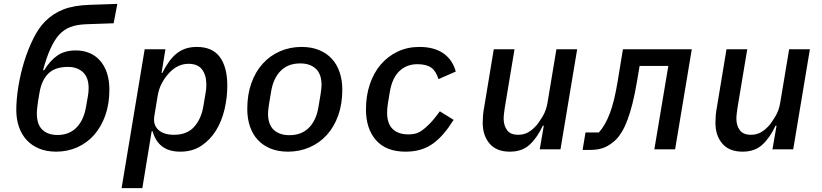

<svg xmlns="http://www.w3.org/2000/svg" viewBox="-20 -770 4240 990"><path d="M270 12Q220 12 181.5 -4Q143 -20 117 -48.5Q91 -77 77.5 -116.5Q64 -156 64 -203Q64 -257 74.5 -322.5Q85 -388 104.5 -451.5Q124 -515 151.5 -570.5Q179 -626 213 -660Q253 -700 306 -721Q359 -742 440 -745L585 -750L566 -650L423 -645Q375 -643 342.5 -630.5Q310 -618 286 -592Q237 -539 202 -408H208Q239 -459 277 -484.5Q315 -510 371 -510Q409 -510 440.5 -497Q472 -484 495 -458.5Q518 -433 531 -395Q544 -357 544 -308Q544 -234 523 -175Q502 -116 465.5 -74.5Q429 -33 378.5 -10.5Q328 12 270 12ZM277 -74Q336 -74 373.5 -111.5Q411 -149 423 -216L433 -273Q435 -283 436 -294.5Q437 -306 437 -316Q437 -371 407.5 -398Q378 -425 330 -425Q264 -425 229.5 -391Q195 -357 184 -294L176 -247Q174 -232 172 -214.5Q170 -197 170 -185Q170 -128 198.5 -101Q227 -74 277 -74Z M726 -516H833L813 -394H817Q832 -424 849 -448.5Q866 -473 887 -491Q908 -509 934.5 -518.5Q961 -528 995 -528Q1075 -528 1113.5 -476Q1152 -424 1152 -328Q1152 -266 1137.5 -205Q1123 -144 1093 -96Q1063 -48 1017.5 -18Q972 12 910 12Q851 12 816 -15Q781 -42 767 -93H762L714 200H607ZM877 -75Q944 -75 980.5 -115.5Q1017 -156 1028 -219L1040 -290Q1042 -299 1043 -310.5Q1044 -322 1044 -333Q1044 -382 1022 -411.5Q1000 -441 952 -441Q892 -441 846 -387Q829 -368 814 -340Q799 -312 793 -276L776 -173Q768 -128 795.5 -101.5Q823 -75 877 -75Z M1465 12Q1414 12 1375 -4Q1336 -20 1309.5 -48.5Q1283 -77 1269 -117.5Q1255 -158 1255 -208Q1255 -282 1276 -341Q1297 -400 1334.5 -441.5Q1372 -483 1423.5 -505.5Q1475 -528 1535 -528Q1586 -528 1625 -512Q1664 -496 1690.5 -467.5Q1717 -439 1731 -398Q1745 -357 1745 -308Q1745 -234 1724 -175Q1703 -116 1665.5 -74.5Q1628 -33 1576.5 -10.5Q1525 12 1465 12ZM1472 -73Q1535 -73 1573 -111.5Q1611 -150 1622 -218L1633 -284Q1635 -298 1636.5 -310Q1638 -322 1638 -331Q1638 -388 1608.5 -415.5Q1579 -443 1528 -443Q1465 -443 1427 -404.5Q1389 -366 1378 -298L1367 -232Q1365 -218 1363.5 -206Q1362 -194 1362 -185Q1362 -128 1391.5 -100.5Q1421 -73 1472 -73Z M2071 12Q1971 12 1919 -47Q1867 -106 1867 -206Q1867 -276 1887 -335.5Q1907 -395 1943.5 -437.5Q1980 -480 2030.5 -504Q2081 -528 2142 -528Q2184 -528 2216 -518.5Q2248 -509 2271 -491.5Q2294 -474 2308.5 -451Q2323 -428 2330 -401L2241 -362Q2228 -404 2203 -421.5Q2178 -439 2132 -439Q2077 -439 2039.5 -403.5Q2002 -368 1990 -296L1980 -236Q1978 -222 1977 -211Q1976 -200 1976 -189Q1976 -133 2004.5 -105Q2033 -77 2087 -77Q2103 -77 2119.5 -80.5Q2136 -84 2154.5 -96.5Q2173 -109 2196 -132.5Q2219 -156 2248 -196L2319 -152Q2294 -112 2268 -81.5Q2242 -51 2213 -30Q2184 -9 2149 1.5Q2114 12 2071 12Z M2784 -122H2779Q2750 -60 2711 -24Q2672 12 2609 12Q2540 12 2504.5 -29.5Q2469 -71 2469 -137Q2469 -155 2470.5 -174.5Q2472 -194 2477 -220L2526 -516H2633L2583 -216Q2581 -202 2579 -186.5Q2577 -171 2577 -158Q2577 -123 2594.5 -99Q2612 -75 2652 -75Q2682 -75 2705.5 -89Q2729 -103 2749 -127Q2759 -139 2777.5 -169Q2796 -199 2803 -240L2849 -516H2956L2870 0H2763Z M2999 -87H3068Q3101 -124 3124.5 -185.5Q3148 -247 3165 -352L3192 -516H3547L3461 0H3354L3426 -430H3278L3265 -353Q3254 -287 3241.5 -237.5Q3229 -188 3215.5 -152Q3202 -116 3187 -91Q3172 -66 3156 -50Q3128 -23 3097.5 -10Q3067 3 3023 3H2984Z M3984 -122H3979Q3950 -60 3911 -24Q3872 12 3809 12Q3740 12 3704.5 -29.5Q3669 -71 3669 -137Q3669 -155 3670.5 -174.5Q3672 -194 3677 -220L3726 -516H3833L3783 -216Q3781 -202 3779 -186.5Q3777 -171 3777 -158Q3777 -123 3794.5 -99Q3812 -75 3852 -75Q3882 -75 3905.5 -89Q3929 -103 3949 -127Q3959 -139 3977.5 -169Q3996 -199 4003 -240L4049 -516H4156L4070 0H3963Z"/></svg>

Font: IBM Plex Mono Medium
Style: Italic
Weight: 500
Italic angle: -9°
Monospace: yes
Designer: Mike Abbink, Paul van der Laan, Pieter van Rosmalen
Foundry: Bold Monday
Version: Version 2.3